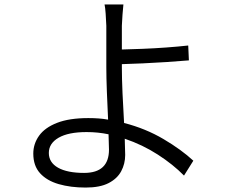

<svg xmlns="http://www.w3.org/2000/svg" viewBox="-20 -802 1040 865"><path d="M469 -197Q445 -202 420.5 -204.5Q396 -207 370 -207Q288 -207 244 -181.5Q200 -156 200 -113Q200 -70 241.5 -46.5Q283 -23 359 -23Q471 -23 471 -128ZM536 -782Q534 -767 532 -737Q530 -707 529 -686V-579Q569 -580 621.5 -582Q674 -584 728.5 -588Q783 -592 828 -597L831 -530Q786 -526 731 -522.5Q676 -519 623 -516.5Q570 -514 529 -513V-499Q529 -450 532 -381.5Q535 -313 539 -248Q636 -223 716.5 -175.5Q797 -128 851 -78L809 -11Q760 -61 691 -105.5Q622 -150 542 -177L544 -104Q544 -64 526 -30.5Q508 3 469 23Q430 43 366 43Q298 43 244.5 27.5Q191 12 160.5 -21.5Q130 -55 130 -110Q130 -154 156 -190.5Q182 -227 237 -248.5Q292 -270 378 -270Q401 -270 423 -268.5Q445 -267 467 -263Q464 -324 461.5 -388.5Q459 -453 459 -499Q459 -528 459 -563.5Q459 -599 459 -632Q459 -665 459 -686Q458 -712 456 -740.5Q454 -769 451 -782Z"/></svg>

Font: Source Han Sans SC Normal
Style: Regular
Weight: 350
Designer: Ryoko NISHIZUKA 西塚涼子 (kana, bopomofo & ideographs); Paul D. Hunt (Latin, Greek & Cyrillic); Sandoll Communications 산돌커뮤니
Foundry: Adobe
Version: Version 2.004;hotconv 1.0.118;makeotfexe 2.5.65603